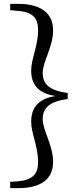

<svg xmlns="http://www.w3.org/2000/svg" viewBox="-20 -804 416 998"><path d="M332 -321C232 -333 202 -371 202 -425C202 -484 256 -560 256 -646C256 -736 193 -784 72 -784H33V-751L68 -748C150 -742 178 -712 178 -646C178 -568 142 -496 142 -438C142 -372 172 -319 269 -305C172 -290 142 -237 142 -171C142 -113 178 -41 178 38C178 102 150 132 68 139L33 141V174H72C193 174 256 128 256 37C256 -49 202 -126 202 -185C202 -238 232 -277 332 -289Z"/></svg>

Font: Noto Serif HK Medium
Style: Regular
Weight: 500
Designer: Ryoko NISHIZUKA 西塚涼子 (kana & ideographs); Frank Grießhammer (Latin, Greek & Cyrillic); Wenlong ZHANG 张文龙 (bopomofo); San
Foundry: Adobe
Version: Version 2.001;hotconv 1.1.0;makeotfexe 2.6.0